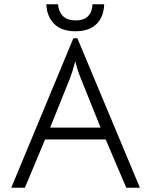

<svg xmlns="http://www.w3.org/2000/svg" viewBox="-20 -883 711 903"><path d="M325 -703H344L638 0H574L477 -227H192L97 0H33ZM359 -517Q343 -557 334 -595Q322 -548 310 -517L216 -283H453ZM198 -863H253Q255 -829 275.5 -808Q296 -787 336 -787Q375 -787 394.5 -807.5Q414 -828 415 -863H470Q468 -803 433.5 -769.5Q399 -736 335 -736Q269 -736 234.5 -771Q200 -806 198 -863Z"/></svg>

Font: Bellota Text
Style: Regular
Weight: 400
Designer: Kemie Guaida
Foundry: Kemie Guaida
Version: Version 4.001